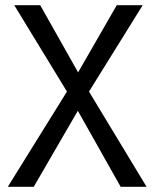

<svg xmlns="http://www.w3.org/2000/svg" viewBox="-20 -720 595 740"><path d="M430 -700H530L323 -367L545 0H445L280 -293L110 0H10L238 -367L35 -700H135L281 -441Z"/></svg>

Font: Jost*
Style: Regular
Weight: 400
Version: Version 3.7